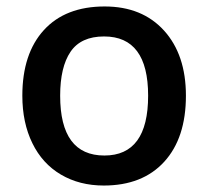

<svg xmlns="http://www.w3.org/2000/svg" viewBox="-20 -570 651 600"><path d="M561 -271Q561 -138.7 493.2 -64.5Q425.3 9.8 304.2 9.8Q228.5 9.8 170.4 -24.4Q112.3 -58.6 81.1 -122.6Q49.8 -186.5 49.8 -271Q49.8 -402.3 117.2 -476.1Q184.6 -549.8 307.1 -549.8Q424.3 -549.8 492.7 -474.4Q561 -398.9 561 -271ZM168 -271Q168 -84 306.2 -84Q442.9 -84 442.9 -271Q442.9 -456.1 305.2 -456.1Q232.9 -456.1 200.4 -408.2Q168 -360.4 168 -271Z"/></svg>

Font: f4446545128       
Style: Regular
Weight: 600
Foundry: Ascender Corporation
Version: Version 1.10